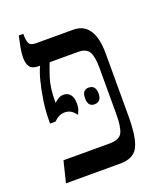

<svg xmlns="http://www.w3.org/2000/svg" viewBox="-124 -724 661 801"><g transform="rotate(-20 206.5 -323.5)"><path d="M30 0 53 -94H258Q302 -94 314 -118.5Q326 -143 326 -198V-405Q326 -455 313.5 -476.5Q301 -498 265 -498H139Q132 -483 118 -440.5Q104 -398 104 -336V-331Q112 -337 122 -344Q132 -351 146 -351Q164 -351 175.5 -338Q187 -325 187 -296Q187 -281 183 -270Q179 -259 175 -251Q167 -263 155 -271.5Q143 -280 125 -280Q100 -280 77 -257H53V-269Q53 -312 59.5 -356Q66 -400 75.5 -437.5Q85 -475 96 -497V-498H91Q63 -498 52 -512Q41 -526 41 -554Q41 -575 46 -599.5Q51 -624 56 -647H76V-641Q76 -618 82 -605Q88 -592 112 -592H277Q324 -592 347.5 -556.5Q371 -521 371 -454V-174Q371 -79 350.5 -39.5Q330 0 272 0ZM226 -306Q226 -343 255 -343Q286 -343 286 -306Q286 -269 255 -269Q226 -269 226 -306Z"/></g></svg>

Font: Noto Serif Hebrew ExtraCondensed Medium
Style: Regular
Weight: 500
Width: 2
Designer: Monotype Design Team
Foundry: Monotype Imaging Inc.
Version: Version 2.004; ttfautohint (v1.8.4.7-5d5b)